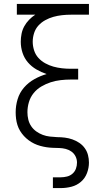

<svg xmlns="http://www.w3.org/2000/svg" viewBox="-20 -755 540 980"><path d="M250 205V150H290Q306 150 322 146Q338 142 350 131.5Q362 121 367.5 106Q373 91 373 75Q373 58 365.5 43Q358 28 344.5 18.5Q331 9 315 5Q299 1 282.5 0.5Q266 0 250 -0.5Q234 -1 217.5 -3.5Q201 -6 185 -10.5Q169 -15 154.5 -22Q140 -29 126.5 -39Q113 -49 102 -61Q91 -73 82.5 -87Q74 -101 69 -117Q64 -133 62 -149Q60 -165 60 -182Q60 -216 70 -249Q80 -282 102.5 -308Q125 -334 155.5 -351Q186 -368 218 -377Q191 -386 166 -400.5Q141 -415 122.5 -436.5Q104 -458 95 -485.5Q86 -513 86 -542Q86 -562 90 -582.5Q94 -603 104 -621Q114 -639 128.5 -654Q143 -669 160 -680H66V-735H434V-680H342Q319 -680 296.5 -677.5Q274 -675 252.5 -669Q231 -663 211 -652Q191 -641 176 -624.5Q161 -608 154 -586Q147 -564 147 -542Q147 -520 154 -498Q161 -476 176 -459.5Q191 -443 211 -432Q231 -421 252.5 -415Q274 -409 296.5 -406.5Q319 -404 342 -404H379V-349H342Q316 -349 289.5 -346Q263 -343 238.5 -335Q214 -327 191 -313.5Q168 -300 151.5 -279.5Q135 -259 127.5 -233.5Q120 -208 120 -182Q120 -182 120 -182Q120 -182 120 -182Q120 -163 124.5 -144.5Q129 -126 139.5 -110.5Q150 -95 165.5 -84Q181 -73 198.5 -66.5Q216 -60 234.5 -58Q253 -56 272 -55Q292 -55 311.5 -52.5Q331 -50 349.5 -43.5Q368 -37 384.5 -26Q401 -15 412.5 1Q424 17 429 36Q434 55 434 75Q434 102 424 128.5Q414 155 393 173Q372 191 345 198Q318 205 290 205Z"/></svg>

Font: Iosevka Term Light
Style: Regular
Weight: 300
Monospace: yes
Designer: Belleve Invis
Foundry: Belleve Invis
Version: Version 9.0.1; ttfautohint (v1.8.3)